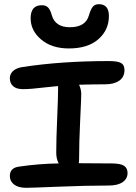

<svg xmlns="http://www.w3.org/2000/svg" viewBox="-20 -936 648 915"><path d="M308.1 -705.1Q226.6 -705.1 176.3 -747.6Q126 -790 126 -849.1Q126 -911.1 179.2 -911.1Q198.2 -911.1 209 -900.4Q219.7 -889.6 227.1 -862.8Q243.7 -806.2 313 -806.2Q387.7 -806.2 403.8 -862.8Q412.6 -892.6 422.6 -904.3Q432.6 -916 451.2 -916Q499 -916 499 -859.9Q499 -793 448.7 -749Q398.4 -705.1 308.1 -705.1ZM104 -41Q67.4 -41 47.1 -56.6Q26.9 -72.3 26.9 -97.2Q26.9 -136.7 71.8 -142.1Q165 -155.8 259.8 -157.2Q248 -178.7 248 -209Q248 -268.1 252.4 -370.8Q256.8 -473.6 256.8 -509.8V-525.9Q227.5 -523.4 192.1 -519.3Q156.7 -515.1 133.8 -513.2Q110.8 -511.2 88.9 -511.2Q58.1 -511.2 42.5 -525.4Q26.9 -539.6 26.9 -563Q26.9 -583 41.7 -597.2Q56.6 -611.3 85 -616.2Q272 -645 499 -645Q541 -645 557.1 -635.7Q573.2 -626.5 573.2 -602.1Q573.2 -569.3 548.6 -551.8Q523.9 -534.2 481 -534.2Q427.2 -534.2 356.9 -532.2Q367.2 -509.3 367.2 -488.8Q367.2 -469.2 362.1 -363Q356.9 -256.8 356.9 -176.8Q356.9 -163.1 355 -158.2Q377.9 -158.2 429.2 -157.7Q480.5 -157.2 509.8 -157.2Q554.7 -157.2 571.3 -145.8Q587.9 -134.3 587.9 -111.8Q587.9 -84.5 564.7 -68.1Q541.5 -51.8 497.1 -51.8Q394 -51.8 261.2 -46.4Q128.4 -41 104 -41Z"/></svg>

Font: Shantell Sans Irregular
Style: Regular
Weight: 500
Designer: Stephen Nixon, Anya Danilova, Shantell Martin
Foundry: Arrow Type
Version: Version 1.006;[9816181b4]